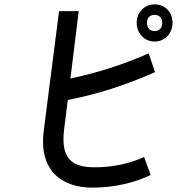

<svg xmlns="http://www.w3.org/2000/svg" viewBox="-20 -822 840 878"><path d="M687 -632C734 -632 769 -670 769 -718C769 -764 737 -802 687 -802C640 -802 605 -765 605 -718C605 -670 640 -632 687 -632ZM669 -22 639 -104C568 -72 493 -57 412 -57C310 -57 257 -95 273 -229L290 -365C422 -390 553 -432 689 -492L660 -578C542 -526 422 -488 302 -463L340 -771H250L180 -224C157 -47 257 36 402 36C503 36 598 13 669 -22ZM687 -680C666 -680 652 -694 652 -718C652 -741 666 -754 687 -754C708 -754 722 -741 722 -718C722 -694 708 -680 687 -680Z"/></svg>

Font: Smiley Sans Oblique
Style: Regular
Weight: 400
Italic angle: -8°
Designer: oooooohmygosh, Nagisa Chen, Janine Sui, Heda Shi, Jian Li
Foundry: atelierAnchor
Version: Version 2.0.1